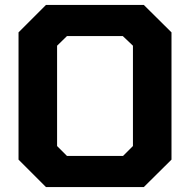

<svg xmlns="http://www.w3.org/2000/svg" viewBox="-20 -757 769 777"><path d="M166 0 55 -111V-626L166 -737H562L674 -626V-111L562 0ZM251 -126H478L518 -166V-572L477 -611H251L211 -572V-166Z"/></svg>

Font: Tomorrow SemiBold
Style: Regular
Weight: 600
Designer: Tony de Marco, Monica Rizzolli
Foundry: Just in Type
Version: Version 2.002